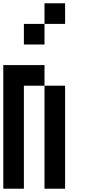

<svg xmlns="http://www.w3.org/2000/svg" viewBox="-20 -1145 540 1165"><path d="M0 0V-750H250V-625H125V0ZM125 -875V-1000H250V-875ZM250 0V-625H375V0ZM250 -1000V-1125H375V-1000Z"/></svg>

Font: GalmuriMono7 Regular
Style: Regular
Weight: 400
Designer: Lee Minseo (quiple)
Version: Version 2.399;hotconv 1.1.1;makeotfexe 2.6.0 DEVELOPMENT